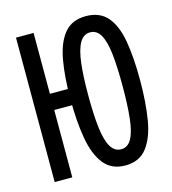

<svg xmlns="http://www.w3.org/2000/svg" viewBox="-110 -817 820 917"><g transform="rotate(-15 300.0 -358.0)"><path d="M398 11Q329 11 291.5 -37Q254 -85 239.5 -169.5Q225 -254 225 -363Q225 -472 239.5 -554Q254 -636 291.5 -681.5Q329 -727 398 -727Q467 -727 504.5 -683Q542 -639 556 -558Q570 -477 570 -365Q570 -256 556 -171Q542 -86 504.5 -37.5Q467 11 398 11ZM50 0V-714H137V-413H276V-333H137V0ZM398 -69Q431 -69 449.5 -102.5Q468 -136 475 -201Q482 -266 482 -360Q482 -454 475 -517.5Q468 -581 449.5 -614Q431 -647 398 -647Q365 -647 346 -613.5Q327 -580 319.5 -516Q312 -452 312 -358Q312 -264 319.5 -199.5Q327 -135 346 -102Q365 -69 398 -69Z"/></g></svg>

Font: Noto Sans Mono
Style: Regular
Weight: 400
Designer: Monotype Design Team
Foundry: Monotype Imaging Inc.
Version: Version 2.014